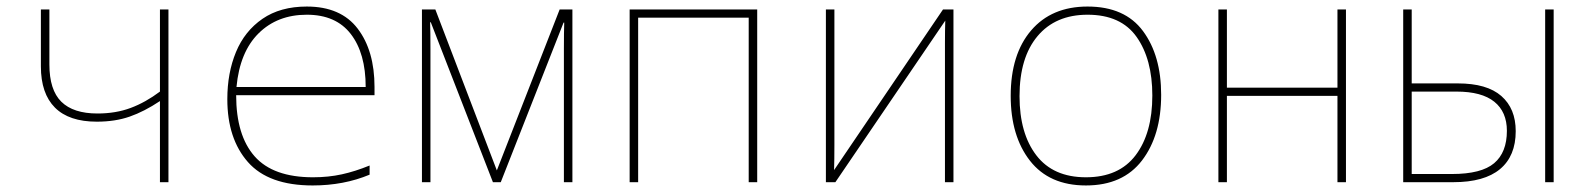

<svg xmlns="http://www.w3.org/2000/svg" viewBox="-20 -557 4840 587"><path d="M469 -248Q421 -216 376.5 -200.5Q332 -185 276 -185Q191 -185 148 -228Q105 -271 105 -354V-528H131V-360Q131 -282 167.5 -246Q204 -210 278 -210Q334 -210 379.5 -227Q425 -244 469 -277V-528H495V0H469Z M675 -254Q675 -334 701.5 -398Q728 -462 782.5 -499.5Q837 -537 918 -537Q1022 -537 1073.5 -469.5Q1125 -402 1125 -291V-266H702Q702 -143 758.5 -79Q815 -15 937 -15Q984 -15 1025 -24Q1066 -33 1110 -51V-23Q1031 10 936 10Q801 10 738 -61.5Q675 -133 675 -254ZM1098 -291Q1098 -394 1052.5 -453Q1007 -512 918 -512Q828 -512 770.5 -455Q713 -398 703 -291Z M1270 -528H1311L1499 -36L1691 -528H1730V0H1704V-409Q1704 -458 1705 -488H1703L1511 0H1487L1297 -489H1295Q1296 -459 1296 -406V0H1270Z M1905 -528H2295V0H2269V-503H1931V0H1905Z M2505 -528H2531V-114Q2531 -68 2530 -37L2863 -528H2895V0H2869V-426Q2869 -465 2870 -494L2534 0H2505Z M3070 -264Q3070 -391 3132.5 -464Q3195 -537 3305 -537Q3419 -537 3474.5 -462Q3530 -387 3530 -267Q3530 -143 3471.5 -66.5Q3413 10 3300 10Q3188 10 3129 -65.5Q3070 -141 3070 -264ZM3503 -265Q3503 -376 3455 -444Q3407 -512 3305 -512Q3207 -512 3152 -446.5Q3097 -381 3097 -263Q3097 -149 3148.5 -82Q3200 -15 3300 -15Q3401 -15 3452 -82.5Q3503 -150 3503 -265Z M3705 -528H3731V-289H4069V-528H4095V0H4069V-264H3731V0H3705Z M4270 -528H4296V-302H4437Q4526 -302 4570 -263.5Q4614 -225 4614 -156Q4614 -80 4566 -40Q4518 0 4423 0H4270ZM4704 -528H4730V0H4704ZM4419 -25Q4509 -25 4548 -58Q4587 -91 4587 -157Q4587 -215 4548.5 -246Q4510 -277 4433 -277H4296V-25Z"/></svg>

Font: Noto Sans Mono UI Thin
Style: Regular
Weight: 250
Monospace: yes
Designer: Monotype Design team
Foundry: Monotype Imaging Inc.
Version: Version 1.000